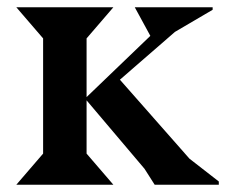

<svg xmlns="http://www.w3.org/2000/svg" viewBox="-20 -510 624 530"><path d="M99 -86V-404L25 -490H293L219 -404V-242L395 -411L352 -490H567V-483L463 -422L311 -290L503 -72L584 -9V0H407L379 -44L219 -233V-86L293 0H25Z"/></svg>

Font: Bluu Next Cyrillic
Style: Bold
Weight: 700
Designer: Igor Stepanchenko
Foundry: Igor Stepanchenko
Version: Version 1.000